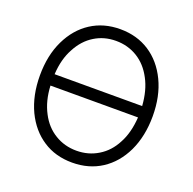

<svg xmlns="http://www.w3.org/2000/svg" viewBox="-131 -871 1019 1016"><g transform="rotate(20 378.5 -363.5)"><path d="M655 -165Q614 -80 543 -34Q472 12 378 12Q284 12 214 -34Q143 -80 102 -165Q61 -252 61 -364Q61 -477 102 -562Q143 -647 214 -693Q285 -739 378 -739Q472 -739 543 -693Q614 -647 655 -562Q696 -477 696 -364Q696 -252 655 -165ZM170 -183Q202 -121 257 -88Q311 -55 378 -55Q445 -55 499 -88Q554 -121 586 -183Q619 -243 625 -332H132Q136 -247 170 -183ZM586 -544Q553 -607 499 -640Q445 -673 378 -673Q311 -673 258 -640Q204 -607 171 -544Q137 -483 132 -396H625Q619 -483 586 -544Z"/></g></svg>

Font: Sinter Normal
Style: Regular
Weight: 350
Foundry: Adobe & rsms
Version: Version 1.000